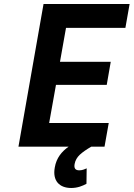

<svg xmlns="http://www.w3.org/2000/svg" viewBox="-20 -731 666 957"><path d="M253 104C241 170 276 206 335 206C366 206 391 196 411 185L412 108C401 113 390 118 375 118C355 118 348 107 352 86C355 69 364 53 378 40C392 27 411 14 435 0H501L522 -118H225L259 -308H512L532 -423H279L309 -592H605L626 -711H197L72 0H322C288 24 261 56 253 104Z"/></svg>

Font: Asimov
Style: NarIt
Weight: 500
Designer: Google
Version: Version 2.000980; 2014